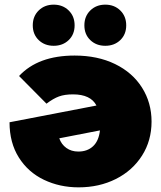

<svg xmlns="http://www.w3.org/2000/svg" viewBox="-20 -796 693 826"><path d="M632 -273Q632 -191 591 -126.5Q550 -62 478.5 -26Q407 10 318 10Q237 10 169 -22.5Q101 -55 61 -118.5Q21 -182 21 -270L395 -342Q370 -390 294 -390Q258 -390 233.5 -381Q209 -372 180 -350L62 -469Q144 -557 301 -557Q400 -557 475 -520.5Q550 -484 591 -419Q632 -354 632 -273ZM410 -235 235 -201Q244 -175 265.5 -159.5Q287 -144 317 -144Q356 -144 380.5 -167Q405 -190 410 -235ZM121 -687Q121 -726 146.5 -751Q172 -776 211 -776Q250 -776 275.5 -751Q301 -726 301 -687Q301 -648 275.5 -623.5Q250 -599 211 -599Q172 -599 146.5 -623.5Q121 -648 121 -687ZM343 -687Q343 -726 368.5 -751Q394 -776 433 -776Q472 -776 497.5 -751Q523 -726 523 -687Q523 -648 497.5 -623.5Q472 -599 433 -599Q394 -599 368.5 -623.5Q343 -648 343 -687Z"/></svg>

Font: Montserrat Alternates Black
Style: Regular
Weight: 900
Designer: Julieta Ulanovsky
Foundry: Julieta Ulanovsky
Version: Version 7.200